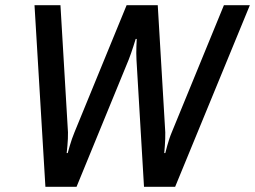

<svg xmlns="http://www.w3.org/2000/svg" viewBox="-20 -720 983 740"><path d="M588 -700H468L267 -210C254 -180 241 -130 241 -130H237C237 -130 243 -180 242 -210L213 -700H113L155 0H275L476 -490C488 -520 503 -570 503 -570H507C507 -570 504 -520 506 -490L535 0H655L943 -700H843L642 -210C629 -180 617 -130 617 -130H613C613 -130 618 -180 617 -210Z"/></svg>

Font: Scada
Style: Italic
Weight: 400
Designer: Jovanny Lemonad
Foundry: Jovanny Lemonad
Version: Version 3.005